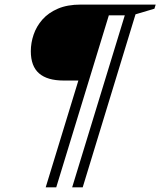

<svg xmlns="http://www.w3.org/2000/svg" viewBox="-20 -690 700 838"><path d="M225.5 127.5H179.5L423.5 -670H550.5L536 -623H455ZM341 127.5H295L539 -670H659.5L654 -652L571.5 -627.5ZM458 -670 356.5 -338.5H258Q186.5 -338.5 150.5 -369.8Q114.5 -401 114.5 -466.5Q114.5 -503 126.8 -539Q139 -575 165.2 -604.8Q191.5 -634.5 232.8 -652.2Q274 -670 332.5 -670Z"/></svg>

Font: Newsreader Text
Style: Italic
Weight: 400
Italic angle: -17°
Designer: Hugues Gentile
Foundry: Production Type
Version: Version 1.001